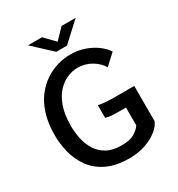

<svg xmlns="http://www.w3.org/2000/svg" viewBox="-226 -1123 1188 1282"><g transform="rotate(-30 368.0 -482.0)"><path d="M397 14Q293 14 223.8 -19.8Q154.5 -53.5 114 -109.5Q73.5 -165.5 56.2 -233.2Q39 -301 39 -369Q39 -461 61 -530.2Q83 -599.5 120.5 -648Q158 -696.5 204.2 -726.5Q250.5 -756.5 299.8 -770.5Q349 -784.5 394.5 -784.5Q459.5 -784.5 511.2 -765.2Q563 -746 599 -717.5Q635 -689 653.5 -660L573 -585.5Q548.5 -626.5 500.8 -655Q453 -683.5 393.5 -683.5Q355.5 -683.5 315.2 -666.5Q275 -649.5 240.5 -612.8Q206 -576 184.8 -515.8Q163.5 -455.5 163.5 -369Q163.5 -319 174 -269.2Q184.5 -219.5 210.2 -178.2Q236 -137 280.5 -112Q325 -87 392 -87Q457.5 -87 492.2 -107.8Q527 -128.5 543.5 -154.5V-291.5H494.5Q467 -291.5 439.2 -293Q411.5 -294.5 388.5 -302V-399.5Q415.5 -393.5 445 -391.2Q474.5 -389 498.5 -389H663.5V-118Q652 -86.5 615 -56.2Q578 -26 521.8 -6Q465.5 14 397 14ZM184.5 -978.5H292.5L368 -900.5L443.5 -978.5H552L409 -846.5H327Z"/></g></svg>

Font: Junction SemiBold
Style: Regular
Weight: 600
Designer: Caroline Hadilaksono
Foundry: Caroline Hadilaksono, Tyler Finck, The League of Moveable Type
Version: Version 2.000; ttfautohint (v1.8.3)